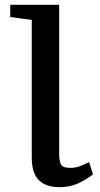

<svg xmlns="http://www.w3.org/2000/svg" viewBox="-20 -763 415 795"><path d="M227 12Q170 12 140.8 -17.2Q111.5 -46.5 111.5 -111V-680.5L22.5 -692.5V-743H225V-131.5Q225 -103 229.5 -89.2Q234 -75.5 244.5 -71.8Q255 -68 272.5 -68Q292.5 -68 310.2 -74.8Q328 -81.5 349 -91.5L365 -41Q335 -17.5 301.5 -2.8Q268 12 227 12Z"/></svg>

Font: Merriweather 24pt Medium
Style: Regular
Weight: 500
Designer: Eben Sorkin
Foundry: Eben Sorkin
Version: Version 2.100